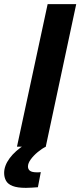

<svg xmlns="http://www.w3.org/2000/svg" viewBox="-33 -708 393 927"><path d="M49 0 197 -688H335L188 0ZM92 199Q51 199 28 190Q5 181 -4 164.5Q-13 148 -13 127Q-13 92 13.5 56Q40 20 89 -11L189 0Q170 9 149.5 26Q129 43 115.5 61.5Q102 80 102 96Q102 109 111.5 116.5Q121 124 145 124Q149 124 153 124Q157 124 164 123L150 196Q136 197 120 198Q104 199 92 199Z"/></svg>

Font: Saira Expanded SemiBold
Style: Italic
Weight: 600
Width: 7
Italic angle: -12°
Designer: Hector Gatti with collaboration of the Omnibus-Type team
Foundry: Omnibus-Type
Version: Version 1.101